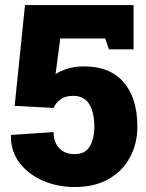

<svg xmlns="http://www.w3.org/2000/svg" viewBox="-20 -731 577 761"><path d="M275.4 10.3Q207.5 10.3 149.4 -15.1Q91.3 -40.5 56.6 -86.7Q22 -132.8 23.4 -194.3L24.4 -196.3L192.4 -207.5Q192.4 -166.5 215.1 -143.3Q237.8 -120.1 275.4 -120.1Q318.4 -120.1 336.2 -151.4Q354 -182.6 354 -228Q354 -284.7 334 -317.9Q314 -351.1 269.5 -351.1Q239.3 -351.1 220 -337.2Q200.7 -323.2 192.9 -303.2L38.1 -311.5L79.1 -710.9H509.3V-535.6H411.6L397 -578.6H218.8L200.2 -437Q219.2 -450.2 247.3 -458.7Q275.4 -467.3 307.1 -467.8Q412.6 -469.7 468.5 -407Q524.4 -344.2 524.4 -229Q524.4 -162.6 495.6 -108.2Q466.8 -53.7 411.1 -21.7Q355.5 10.3 275.4 10.3Z"/></svg>

Font: Roboto Slab Black
Style: Regular
Weight: 900
Designer: Google
Version: Version 2.000; ttfautohint (v1.8.1.43-b0c9)